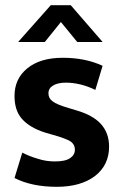

<svg xmlns="http://www.w3.org/2000/svg" viewBox="-20 -710 475 741"><path d="M376 -456 348 -363C309 -382 271 -391 234 -391C213 -391 196 -387 185 -380C173 -373 167 -363 167 -350C167 -337 172 -327 183 -319C193 -311 214 -302 245 -293L275 -284C316 -272 348 -255 369 -232C390 -209 401 -180 401 -144C401 -97 383 -59 347 -31C310 -3 261 11 199 11C136 11 81 0 36 -23L66 -121C85 -111 106 -103 127 -97C148 -90 170 -87 192 -87C219 -87 238 -91 251 -100C263 -108 269 -119 269 -132C269 -146 263 -157 251 -165C239 -172 216 -181 183 -190L152 -199C112 -212 83 -230 64 -252C45 -274 36 -303 36 -340C36 -383 52 -419 85 -446C118 -473 163 -487 222 -487C280 -487 331 -477 376 -456ZM253 -690 376 -548H278L215 -625L153 -548H50L176 -690Z"/></svg>

Font: Holmes&Hills Bold
Style: Bold
Weight: 500
Designer: Noopur Datye, Girish Dalvi, Yashodeep Gholap, Pallavi Karambelkar
Foundry: Ek Type
Version: ""